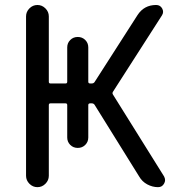

<svg xmlns="http://www.w3.org/2000/svg" viewBox="-20 -775 737 774"><path d="M85 -709Q85 -727.5 98.6 -741.2Q112.3 -754.9 130.9 -754.9Q149.4 -754.9 163.1 -741.2Q176.8 -727.5 176.8 -709V-445.3Q176.8 -438.5 183.6 -438.5H244.1Q251 -438.5 251 -445.3V-584Q251 -601.6 263.2 -613.8Q275.4 -626 293.5 -626Q311.5 -626 323.7 -613.8Q335.9 -601.6 335.9 -584V-445.3Q335.9 -438.5 343.8 -438.5H349.6Q357.4 -438.5 361.3 -444.3L534.2 -713.9Q560.5 -754.9 609.4 -754.9Q626 -754.9 633.8 -740.7Q641.6 -726.6 632.8 -712.9L435.5 -405.3Q431.6 -399.4 435.5 -393.6L641.6 -63.5Q645.5 -55.7 645.5 -48.8Q645.5 -42 641.6 -35.2Q633.8 -20.5 617.2 -20.5Q594.7 -20.5 573.7 -31.7Q552.7 -43 541 -63.5L361.3 -352.5Q357.4 -358.4 349.6 -358.4H343.8Q335.9 -358.4 335.9 -351.6V-220.7Q335.9 -203.1 323.7 -190.9Q311.5 -178.7 293.5 -178.7Q275.4 -178.7 263.2 -190.9Q251 -203.1 251 -220.7V-351.6Q251 -358.4 244.1 -358.4H183.6Q176.8 -358.4 176.8 -351.6V-66.4Q176.8 -47.9 163.1 -34.2Q149.4 -20.5 130.9 -20.5Q112.3 -20.5 98.6 -34.2Q85 -47.9 85 -66.4Z"/></svg>

Font: Gen Jyuu Gothic Regular
Style: Regular
Weight: 400
Designer: [Source Han Sans]
Ryoko NISHIZUKA  (kana & ideographs); Paul D. Hunt (Latin, Greek & Cyrillic); Wenlong ZHANG  (bopomofo
Version: Version 1.002.20150607